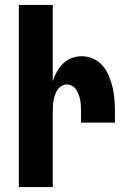

<svg xmlns="http://www.w3.org/2000/svg" viewBox="-20 -755 540 775"><path d="M56 0V-735H193V-427Q199 -447 209.5 -465.5Q220 -484 234.5 -498.5Q249 -513 269 -520.5Q289 -528 310 -528Q335 -528 357.5 -517.5Q380 -507 395.5 -488.5Q411 -470 420 -447.5Q429 -425 434.5 -401.5Q440 -378 442 -353.5Q444 -329 444 -305V-260H307V-305Q307 -316 306.5 -327.5Q306 -339 304 -350Q302 -361 298 -372Q294 -383 288 -392.5Q282 -402 271.5 -408Q261 -414 250 -414Q239 -414 228.5 -408Q218 -402 212 -392.5Q206 -383 202 -372Q198 -361 196 -350Q194 -339 193.5 -327.5Q193 -316 193 -305V0Z"/></svg>

Font: Iosevka Heavy
Style: Regular
Weight: 900
Monospace: yes
Designer: Belleve Invis
Foundry: Belleve Invis
Version: Version 32.5.0; ttfautohint (v1.8.4)